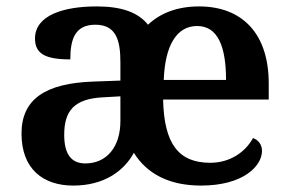

<svg xmlns="http://www.w3.org/2000/svg" viewBox="-20 -568 902 598"><path d="M208 10C303 10 365 -34 397 -92C438 -26 508 10 606 10C738 10 796 -51 796 -98C796 -119 783 -133 768 -138C744 -94 696 -61 635 -61C536 -61 491 -120 488 -258H817V-308C817 -466 732 -548 600 -548C532 -548 479 -527 441 -491C409 -531 356 -548 281 -548C177 -548 89 -520 89 -448C89 -400 122 -383 199 -383C199 -445 213 -491 277 -491C342 -491 355 -442 355 -374V-317L272 -314C121 -309 47 -259 47 -152C47 -40 116 10 208 10ZM684 -319H490C494 -428 531 -487 594 -487C659 -487 684 -422 684 -319ZM246 -59C201 -59 180 -89 180 -148C180 -222 210 -261 303 -265L355 -268V-191C355 -110 312 -59 246 -59Z"/></svg>

Font: Noto Serif Gurmukhi SemiBold
Style: Regular
Weight: 600
Designer: Vaibhav Singh and the Monotype Design Team
Foundry: Monotype Imaging Inc.
Version: Version 2.004